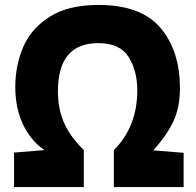

<svg xmlns="http://www.w3.org/2000/svg" viewBox="-20 -759 796 779"><path d="M710 -401Q710 -321 682 -263.5Q654 -206 602 -149L725 -139V0H442V-150Q537 -245 537 -393Q537 -471 502 -527.5Q467 -584 379 -584Q215 -584 215 -389Q215 -317 240 -260.5Q265 -204 320 -150V0H37V-140L160 -150Q103 -190 72.5 -256Q42 -322 42 -406Q42 -493 74 -568Q106 -643 181.5 -691Q257 -739 379 -739Q552 -739 631 -646Q710 -553 710 -401Z"/></svg>

Font: Exo ExtraBold
Style: Regular
Weight: 800
Designer: Natanael Gama
Foundry: Natanael Gama
Version: Version 1.500